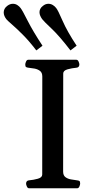

<svg xmlns="http://www.w3.org/2000/svg" viewBox="-84 -1015 504 1035"><path d="M73.2 0Q64.9 0 60.8 -9.8Q56.6 -19.5 56.6 -24.9Q56.6 -41.5 72.8 -43Q96.2 -44.9 119.9 -51.5Q143.6 -58.1 143.6 -74.2L144 -602.5Q144 -623.5 131.6 -632.8Q119.1 -642.1 102.1 -645.3Q85 -648.4 69.8 -649.9Q59.6 -650.9 55.9 -654.1Q52.2 -657.2 52.2 -668Q52.2 -673.3 56.4 -683.1Q60.5 -692.9 68.8 -692.9H327.1Q335.4 -692.9 339.6 -683.1Q343.8 -673.3 343.8 -668Q343.8 -651.4 327.6 -649.9Q304.2 -647.9 280.5 -641.4Q256.8 -634.8 256.8 -618.7L256.3 -90.3Q256.3 -69.3 268.8 -60.1Q281.2 -50.8 298.6 -47.9Q315.9 -44.9 330.6 -43Q340.8 -42 344.5 -39.1Q348.1 -36.1 348.1 -24.9Q348.1 -19.5 344 -9.8Q339.8 0 331.5 0ZM111.8 -743.2Q72.3 -794.9 37.6 -829.3Q2.9 -863.8 -20.3 -883.8Q-43.5 -903.8 -50.3 -912.1Q-56.2 -919.9 -60.1 -929Q-64 -938 -64 -947.8Q-64 -957.5 -59.6 -966.6Q-55.2 -975.6 -44.9 -983.4Q-30.3 -994.6 -14.6 -994.6Q-1.5 -994.6 9.3 -987.8Q20 -981 27.3 -971.2Q37.1 -958.5 65.2 -902.8Q93.3 -847.2 145 -768.6ZM295.9 -743.2Q236.3 -820.8 194.6 -860.1Q152.8 -899.4 143.1 -912.1Q137.2 -920.4 133.1 -929.7Q128.9 -939 128.9 -949.2Q128.9 -958.5 133.3 -967.3Q137.7 -976.1 147.5 -983.4Q161.1 -994.6 176.8 -994.6Q189.9 -994.6 200.9 -987.8Q211.9 -981 219.2 -971.2Q229 -959 253.2 -903.1Q277.3 -847.2 329.1 -768.6Z"/></svg>

Font: Gelasio Medium
Style: Regular
Weight: 500
Designer: Eben Sorkin
Foundry: Eben Sorkin
Version: Version 1.008